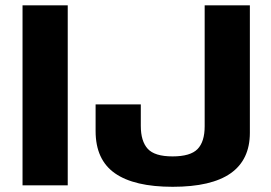

<svg xmlns="http://www.w3.org/2000/svg" viewBox="-20 -695 1016 720"><path d="M64.5 0H234V-675H64.5ZM627.5 5.5Q773 5.5 845 -45.2Q917 -96 917 -197V-675H747.5V-221.5Q747.5 -163.5 720.8 -136Q694 -108.5 627 -108.5Q560 -108.5 534 -137Q508 -165.5 508 -223V-303.5H338.5V-203.5Q338.5 -96 411 -45.2Q483.5 5.5 627.5 5.5Z"/></svg>

Font: Anybody Thin
Style: Bold
Weight: 700
Version: Version 1.113;gftools[0.9.25]